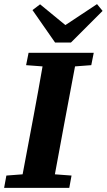

<svg xmlns="http://www.w3.org/2000/svg" viewBox="-32 -914 519 934"><path d="M95 -597 107 -657H424L412 -597L333 -591L279 -304Q268 -245 257 -185Q246 -125 235 -66L316 -60L305 0H-12L-1 -60L78 -66L132 -353Q143 -413 154 -472.5Q165 -532 175 -591ZM163 -893 286 -792 440 -894 467 -861 313 -707H236L126 -865Z"/></svg>

Font: Source Serif 4 SmText
Style: Bold Italic
Weight: 700
Italic angle: -12°
Designer: Frank Grießhammer
Foundry: Adobe
Version: Version 4.005;hotconv 1.1.0;makeotfexe 2.6.0